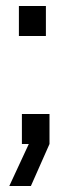

<svg xmlns="http://www.w3.org/2000/svg" viewBox="-20 -480 240 640"><path d="M53 0V-100H145V0L83 140H11L76 0ZM43 -360V-460H133V-360Z"/></svg>

Font: Tektur SemiCondensed
Style: Regular
Weight: 400
Width: 4
Designer: Adam Jagosz
Foundry: Adam Jagosz
Version: Version 1.005;gftools[0.9.30]